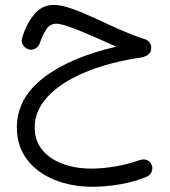

<svg xmlns="http://www.w3.org/2000/svg" viewBox="-20 -439 680 768"><path d="M196.3 -419.4C164.1 -419.4 137.2 -406.7 116.2 -380.9C95.2 -355 79.1 -323.7 68.4 -286.6C67.4 -283.2 66.9 -280.3 66.9 -276.9C66.9 -264.6 76.2 -247.1 94.2 -241.7C97.7 -240.7 100.6 -240.2 104 -240.2C116.2 -240.2 134.3 -248.5 139.6 -267.6C147 -288.6 155.3 -306.6 165.5 -321.8C175.3 -336.9 188.5 -344.2 205.6 -344.2C245.1 -344.2 372.1 -284.7 444.8 -252.4C321.3 -223.6 224.1 -182.1 153.3 -127.4C82.5 -72.3 47.4 -6.3 47.4 70.8C47.4 120.6 61 163.1 87.9 198.7C141.6 269.5 237.3 308.1 351.1 308.1C386.7 308.1 423.8 304.7 462.4 297.9C501 291 535.6 281.2 566.4 268.1C585.4 259.8 589.4 243.2 589.4 233.9C589.4 229.5 588.4 224.6 586.4 219.7C579.1 202.1 563.5 198.7 553.7 198.7C549.3 198.7 544.4 199.7 539.1 201.2C479 223.1 406.7 235.4 345.7 235.4C303.2 235.4 265.1 229 231 216.3C162.1 190.9 118.7 141.6 118.7 71.3C118.7 25.4 136.7 -16.6 172.4 -54.2C243.7 -129.4 375 -184.1 544.9 -209C571.8 -214.4 585 -227.1 585 -247.1C585 -266.1 574.7 -278.3 553.7 -284.2C495.6 -302.2 426.8 -335.4 360.8 -365.7C294.9 -396 235.4 -419.4 196.3 -419.4Z"/></svg>

Font: Mikhak
Style: Regular
Weight: 400
Designer: Amin Abedi
Version: Version 3.2